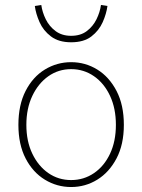

<svg xmlns="http://www.w3.org/2000/svg" viewBox="-20 -740 572 772"><path d="M266 12Q209 12 160.5 -17.5Q112 -47 83 -103Q54 -159 54 -238Q54 -318 83 -374.5Q112 -431 160.5 -460.5Q209 -490 266 -490Q323 -490 371 -460.5Q419 -431 448.5 -374.5Q478 -318 478 -238Q478 -159 448.5 -103Q419 -47 371 -17.5Q323 12 266 12ZM266 -16Q317 -16 358 -44Q399 -72 422.5 -122Q446 -172 446 -238Q446 -304 422.5 -354.5Q399 -405 358 -433.5Q317 -462 266 -462Q215 -462 174.5 -433.5Q134 -405 110 -354.5Q86 -304 86 -238Q86 -172 110 -122Q134 -72 174.5 -44Q215 -16 266 -16ZM266 -570Q216 -570 185 -593.5Q154 -617 139 -651Q124 -685 120 -716L146 -720Q150 -691 164 -662.5Q178 -634 203.5 -615Q229 -596 266 -596Q304 -596 329 -615Q354 -634 368 -662.5Q382 -691 386 -720L412 -716Q408 -685 393 -651Q378 -617 347.5 -593.5Q317 -570 266 -570Z"/></svg>

Font: Source Sans 3 VF
Style: Regular
Weight: 200
Designer: Paul D. Hunt
Foundry: Adobe
Version: Version 3.046;hotconv 1.0.118;makeotfexe 2.5.65603